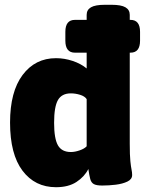

<svg xmlns="http://www.w3.org/2000/svg" viewBox="-20 -774 605 802"><path d="M214 8Q126 8 74 -61Q22 -130 22 -262Q22 -391 74.5 -461Q127 -531 214 -531Q249 -531 283.5 -519.5Q318 -508 342 -488V-554H293Q253 -554 253 -604V-641Q253 -691 293 -691H342V-712Q342 -733 360 -743.5Q378 -754 418 -754H446Q486 -754 504 -743.5Q522 -733 522 -712V-691H525Q565 -691 565 -641V-604Q565 -554 525 -554H522V-174Q522 -125 524.5 -101Q527 -77 529.5 -65.5Q532 -54 532 -43Q532 -25 512 -15.5Q492 -6 463.5 -2.5Q435 1 407 1Q383 1 372 -5Q361 -11 357 -26Q353 -41 349 -68Q333 -36 299.5 -14Q266 8 214 8ZM276 -139Q293 -139 313 -146Q333 -153 342 -163V-360Q334 -372 314.5 -378Q295 -384 276 -384Q238 -384 222 -356Q206 -328 206 -261Q206 -195 222 -167Q238 -139 276 -139Z"/></svg>

Font: Asap Black
Style: Regular
Weight: 900
Designer: Pablo Cosgaya
Foundry: Omnibus-Type
Version: Version 3.001; ttfautohint (v1.8.4.7-5d5b)